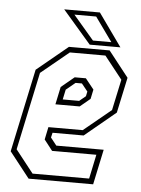

<svg xmlns="http://www.w3.org/2000/svg" viewBox="-51 -729 566 769"><g transform="rotate(5 232.0 -344.0)"><path d="M371.5 -540 452.5 -437 422 -294.5 297.5 -191.5H172.5L168 -172L192 -141.5H382.5L352.5 0H93L12 -103L83 -437L208 -540ZM356.5 -518H213.5L101.5 -426L35 -113L107 -21.5H334.5L355 -119H177L143.5 -162L154 -212.5H292L402 -303L428.5 -427ZM286.5 -420.5 320.5 -378 312.5 -340 271.5 -306H174L189 -377L241.5 -420.5ZM272.5 -398.5H247L210 -368L201.5 -328H267.5L293 -349L297 -368ZM413.5 -556H290L176 -688H319.5ZM375.5 -573.5 306 -670.5H218.5L301.5 -573.5Z"/></g></svg>

Font: Tourney Condensed ExtraLight
Style: Italic
Weight: 200
Width: 3
Italic angle: -12°
Designer: Tyler Finck
Foundry: Etcetera Type Co
Version: Version 1.010; ttfautohint (v1.8.3)